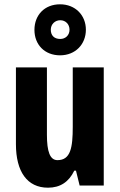

<svg xmlns="http://www.w3.org/2000/svg" viewBox="-20 -862 558 892"><path d="M259 -605C331 -605 379 -657 379 -724C379 -791 330 -842 259 -842C187 -842 140 -792 140 -723C140 -655 187 -605 259 -605ZM260 -681C231 -681 216 -698 216 -724C216 -749 235 -768 260 -768C285 -768 303 -749 303 -724C303 -698 284 -681 260 -681ZM462 -549H318V-273C318 -176 308 -118 247 -118C212 -118 198 -158 198 -236V-549H54V-192C54 -65 106 10 203 10C260 10 300 -17 325 -69H333L350 0H462Z"/></svg>

Font: Noto Sans Kannada ExtraCondensed ExtraBold
Style: Regular
Weight: 800
Width: 2
Designer: Jelle Bosma - Monotype Design Team
Foundry: Monotype Imaging Inc.
Version: Version 2.005